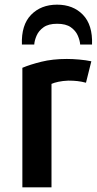

<svg xmlns="http://www.w3.org/2000/svg" viewBox="-20 -798 415 824"><path d="M225 -778Q156 -778 113.5 -734.5Q71 -691 74 -607H127Q128 -624 137 -645Q146 -666 167 -681Q188 -696 225 -696Q263 -696 284 -681Q305 -666 314 -645Q323 -624 324 -607H375Q378 -691 336 -734.5Q294 -778 225 -778ZM372 -535Q348 -540 319.5 -542.5Q291 -545 267 -545Q206 -545 157.5 -533Q109 -521 76 -507V6H201V-438Q212 -443 230.5 -447Q249 -451 273 -452Q295 -452 312.5 -450Q330 -448 349 -443Z"/></svg>

Font: Repo DemiBold
Style: Regular
Weight: 600
Designer: Stefan Peev
Foundry: Context Ltd
Version: Version 1.502